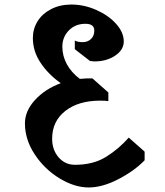

<svg xmlns="http://www.w3.org/2000/svg" viewBox="-20 -817 730 847"><path d="M618 -110Q574 -64 503 -27Q432 10 371 10Q309 10 243 -30Q177 -70 133.5 -135.5Q90 -201 90 -273Q90 -327 134 -375.5Q178 -424 248 -450Q193 -489 159 -540Q125 -591 125 -649Q125 -690 146 -723.5Q167 -757 206 -777Q245 -797 295 -797Q351 -797 405 -773Q459 -749 492.5 -711.5Q526 -674 526 -634Q526 -597 488 -571.5Q450 -546 396 -546L377 -548L310 -600V-638Q324 -631 344 -631Q367 -631 381.5 -645Q396 -659 396 -682Q396 -712 357 -712Q312 -712 283.5 -682.5Q255 -653 255 -611Q255 -571 274.5 -534.5Q294 -498 332 -469Q362 -472 388 -471L458 -409V-371Q446 -373 422 -373Q326 -373 268 -327.5Q210 -282 210 -205Q210 -156 238.5 -123Q267 -90 311 -90Q391 -90 447 -124.5Q503 -159 548 -210L618 -148Z"/></svg>

Font: Inknut Antiqua
Style: Regular
Weight: 400
Designer: Claus Eggers Sørensen
Foundry: Claus Eggers Sørensen
Version: Version 1.003; ttfautohint (v1.8.2) -l 8 -r 50 -G 200 -x 14 